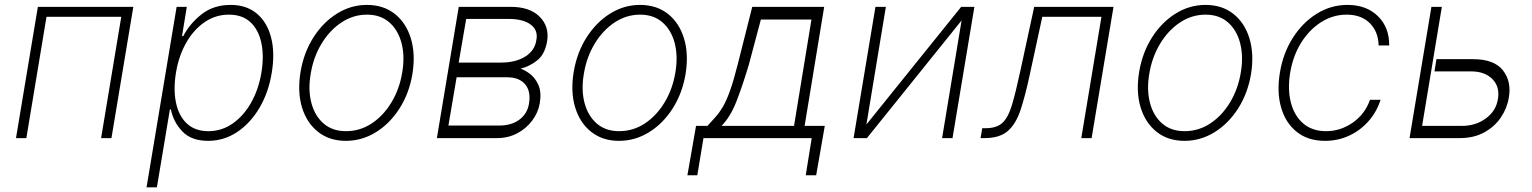

<svg xmlns="http://www.w3.org/2000/svg" viewBox="-20 -574 6367 798"><path d="M46.5 0 137.4 -545.5H534.1L443.2 0H400.2L484 -504.3H173.3L89.5 0Z M589.1 204.5 714.1 -545.5H756.4L736.5 -423.7H741.5Q769.2 -476.6 818.5 -515.1Q867.9 -553.6 938.6 -553.6Q1004.6 -553.6 1047.6 -517.4Q1090.6 -481.2 1106.9 -417.6Q1123.2 -354 1109.4 -271.3Q1095.9 -188.9 1058.1 -125.2Q1020.2 -61.4 965.4 -25Q910.5 11.4 845.2 11.4Q775.6 11.4 738.3 -27.3Q701 -66.1 690.3 -119H686.1L632.1 204.5ZM711.3 -271.7Q699.9 -202.1 711.5 -147Q723 -92 756.9 -60.4Q790.8 -28.8 845.9 -28.8Q901.6 -28.8 947.4 -60.9Q993.3 -93 1024.1 -148.1Q1055 -203.1 1066.4 -271.7Q1077.8 -340.2 1066.4 -394.9Q1055 -449.6 1021.3 -481.4Q987.6 -513.1 931.1 -513.1Q875.7 -513.1 830.1 -481.7Q784.4 -450.3 753.6 -395.8Q722.7 -341.3 711.3 -271.7Z M1417.6 11.4Q1349.4 11.4 1302.4 -25.6Q1255.3 -62.5 1235.4 -127Q1215.6 -191.4 1229 -274.5Q1242.5 -355.5 1282.7 -418.5Q1322.8 -481.5 1380.7 -517.6Q1438.6 -553.6 1504.6 -553.6Q1573.5 -553.6 1620.6 -516.5Q1667.6 -479.4 1687.5 -414.8Q1707.4 -350.1 1694.2 -267Q1680.8 -186.4 1640.6 -123.4Q1600.5 -60.4 1542.4 -24.5Q1484.4 11.4 1417.6 11.4ZM1418 -28.8Q1476.6 -28.8 1525.6 -61.4Q1574.6 -94.1 1607.8 -149.9Q1641 -205.6 1652 -274.5Q1663 -341.3 1648.8 -395.2Q1634.6 -449.2 1598 -481.2Q1561.4 -513.1 1505.3 -513.1Q1447.4 -513.1 1398.3 -480.1Q1349.1 -447.1 1315.7 -391.3Q1282.3 -335.6 1271.3 -267Q1259.9 -200.6 1274.1 -146.5Q1288.4 -92.3 1325.1 -60.5Q1361.9 -28.8 1418 -28.8Z M1795.8 0 1886.7 -545.5H2103.3Q2181.8 -545.5 2222.8 -504.6Q2263.8 -463.8 2253.9 -402.3Q2244.7 -348.7 2213.1 -323.3Q2181.5 -297.9 2143.5 -288.7Q2159.8 -283.7 2181.6 -267.8Q2203.5 -251.8 2217.3 -221.8Q2231.2 -191.8 2223.4 -144.5Q2216.6 -105.8 2192.1 -73Q2167.6 -40.1 2130 -20.1Q2092.3 0 2045.5 0ZM1843.7 -52.2H2054.3Q2106.2 -52.2 2139 -76.9Q2171.9 -101.6 2178.6 -143.1Q2187.1 -194.2 2162.8 -223.4Q2138.5 -252.5 2088.4 -252.8H1877.8ZM1886.4 -313.9H2062.1Q2123.6 -313.9 2163.4 -339.1Q2203.1 -364.3 2209.2 -407.3Q2217.3 -447.8 2186.3 -471.4Q2155.2 -495 2095.2 -495.4H1917.6Z M2552.9 11.4Q2484.7 11.4 2437.7 -25.6Q2390.6 -62.5 2370.7 -127Q2350.9 -191.4 2364.3 -274.5Q2377.8 -355.5 2418 -418.5Q2458.1 -481.5 2516 -517.6Q2573.9 -553.6 2639.9 -553.6Q2708.8 -553.6 2755.9 -516.5Q2802.9 -479.4 2822.8 -414.8Q2842.7 -350.1 2829.5 -267Q2816.1 -186.4 2775.9 -123.4Q2735.8 -60.4 2677.7 -24.5Q2619.7 11.4 2552.9 11.4ZM2553.3 -28.8Q2611.9 -28.8 2660.9 -61.4Q2709.9 -94.1 2743.1 -149.9Q2776.3 -205.6 2787.3 -274.5Q2798.3 -341.3 2784.1 -395.2Q2769.9 -449.2 2733.3 -481.2Q2696.7 -513.1 2640.6 -513.1Q2582.7 -513.1 2533.6 -480.1Q2484.4 -447.1 2451 -391.3Q2417.6 -335.6 2406.6 -267Q2395.2 -200.6 2409.4 -146.5Q2423.7 -92.3 2460.4 -60.5Q2497.2 -28.8 2553.3 -28.8Z M2837 154.5 2872.9 -50.8H2920.5Q2939.3 -71.7 2954.7 -88.8Q2970.2 -105.8 2984.4 -130Q2998.6 -154.1 3013.5 -195.1Q3028.4 -236.2 3045.8 -305L3106.5 -545.5H3405.5L3324.2 -50.8H3408L3372.2 154.5H3328.8L3353.7 0H2903.8L2878.2 154.5ZM2978.7 -50.8H3280.2L3352.6 -492.9H3142.4L3092.3 -305Q3067.1 -220.5 3041.5 -154.3Q3016 -88.1 2978.7 -50.8Z M3581 -56.5 3974.8 -545.5H4029.8L3938.9 0H3895.6L3976.6 -489L3583.1 0H3527.7L3618.6 -545.5H3661.9Z M4055.4 0 4062.5 -41.2H4076.7Q4121.8 -41.2 4145.8 -62.9Q4169.7 -84.5 4185.4 -136Q4201 -187.5 4220.2 -276.6L4278.4 -545.5H4608L4517 0H4474.1L4557.9 -504.3H4312.1L4260.3 -265.3Q4241.5 -177.2 4222.1 -118.3Q4202.8 -59.3 4168.9 -29.7Q4134.9 0 4072.4 0Z M4903.1 11.4Q4834.9 11.4 4787.8 -25.6Q4740.8 -62.5 4720.9 -127Q4701 -191.4 4714.5 -274.5Q4728 -355.5 4768.1 -418.5Q4808.2 -481.5 4866.1 -517.6Q4924 -553.6 4990.1 -553.6Q5058.9 -553.6 5106 -516.5Q5153.1 -479.4 5172.9 -414.8Q5192.8 -350.1 5179.7 -267Q5166.2 -186.4 5126.1 -123.4Q5085.9 -60.4 5027.9 -24.5Q4969.8 11.4 4903.1 11.4ZM4903.4 -28.8Q4962 -28.8 5011 -61.4Q5060 -94.1 5093.2 -149.9Q5126.4 -205.6 5137.4 -274.5Q5148.4 -341.3 5134.2 -395.2Q5120 -449.2 5083.5 -481.2Q5046.9 -513.1 4990.8 -513.1Q4932.9 -513.1 4883.7 -480.1Q4834.5 -447.1 4801.1 -391.3Q4767.8 -335.6 4756.7 -267Q4745.4 -200.6 4759.6 -146.5Q4773.8 -92.3 4810.5 -60.5Q4847.3 -28.8 4903.4 -28.8Z M5487.2 11.4Q5416.5 11.4 5370 -25.6Q5323.5 -62.5 5304.9 -126.4Q5286.2 -190.3 5299.4 -271Q5312.5 -352.3 5353 -416.2Q5393.5 -480.1 5452.6 -516.9Q5511.7 -553.6 5580.6 -553.6Q5659.1 -553.6 5706.9 -506.9Q5754.6 -460.2 5753.9 -384.9H5709.9Q5708.8 -441.8 5673.5 -477.5Q5638.1 -513.1 5576.7 -513.1Q5520.2 -513.1 5471.2 -482.1Q5422.2 -451 5388.1 -396.7Q5354 -342.3 5342.3 -271.7Q5331 -202.4 5345.3 -147.4Q5359.7 -92.3 5397 -60.5Q5434.3 -28.8 5491.5 -28.8Q5551.8 -28.8 5602.6 -64.5Q5653.4 -100.1 5674 -159.1H5718Q5701.7 -108.3 5667.4 -69.8Q5633.2 -31.2 5586.8 -9.9Q5540.5 11.4 5487.2 11.4Z M5950.3 -328.1H6101.9Q6190 -328.1 6226.4 -281.8Q6262.8 -235.4 6251.1 -168.7Q6244 -124.3 6217.9 -85.8Q6191.8 -47.2 6148.6 -23.6Q6105.5 0 6047.2 0H5838.4L5929.3 -545.5H5972.7L5890.6 -50.8H6056.5Q6113.6 -50.8 6155.7 -81.9Q6197.8 -112.9 6205.6 -161.6Q6214.5 -213.1 6182.9 -245.2Q6151.3 -277.3 6093.8 -277.3H5942.1Z"/></svg>

Font: Inter UI Extra Light
Style: Italic
Weight: 200
Italic angle: -9.39999°
Designer: Rasmus Andersson
Foundry: rsms
Version: 3.2;8d6f07862